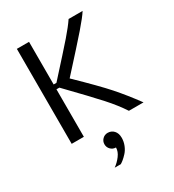

<svg xmlns="http://www.w3.org/2000/svg" viewBox="-212 -769 1031 1138"><g transform="rotate(-30 304.0 -200.0)"><path d="M300 50Q325 50 341.7 67.9Q358.3 85.8 358.3 116.7Q358.3 143.3 348.3 167.9Q338.3 192.5 322.9 209.2Q307.5 225.8 296.2 235Q285 244.2 275 250H233.3Q259.2 231.7 279.6 204.6Q300 177.5 300 150Q279.2 150 264.6 135.4Q250 120.8 250 100Q250 79.2 264.6 64.6Q279.2 50 300 50ZM83.3 -650H166.7V-358.3H185.8Q318.3 -504.2 365 -557.9Q411.7 -611.7 437.5 -650H533.3Q514.2 -619.2 459.2 -555.8Q404.2 -492.5 266.7 -341.7Q397.5 -215 455 -150Q512.5 -85 575 0H475Q436.7 -58.3 380.8 -120.4Q325 -182.5 186.7 -325H166.7V0H83.3Z"/></g></svg>

Font: BoonBaan
Style: Regular
Weight: 400
Designer: Sungsit Sawaiwan
Foundry: FontUni
Version: Version 2.0